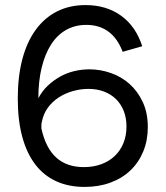

<svg xmlns="http://www.w3.org/2000/svg" viewBox="-20 -728 652 756"><path d="M540 -546Q515 -624 457 -666Q399 -708 317 -708Q254 -708 204.5 -683Q155 -658 120.5 -610.5Q86 -563 68 -495Q50 -427 50 -340Q50 -255 67.5 -190Q85 -125 118.5 -81Q152 -37 201 -14.5Q250 8 313 8Q369 8 415 -9Q461 -26 493.5 -57Q526 -88 544 -131.5Q562 -175 562 -227Q562 -284 542 -326.5Q522 -369 490 -397.5Q458 -426 416.5 -440.5Q375 -455 332 -455Q302 -455 272.5 -448Q243 -441 217 -426.5Q191 -412 168.5 -391Q146 -370 131 -341Q131 -341 131 -341Q131 -341 131 -341Q131 -408 144 -461.5Q157 -515 181 -552.5Q205 -590 240 -610Q275 -630 320 -630Q371 -630 407 -603.5Q443 -577 463 -524ZM143 -222Q143 -229 143 -236Q143 -243 145 -249Q151 -280 168.5 -304Q186 -328 211.5 -344.5Q237 -361 267.5 -369.5Q298 -378 328 -378Q362 -378 389.5 -367.5Q417 -357 436.5 -338Q456 -319 467 -291.5Q478 -264 478 -230Q478 -194 466 -164.5Q454 -135 432 -114Q410 -93 379 -81.5Q348 -70 310 -70Q243 -70 201.5 -107.5Q160 -145 143 -222Z"/></svg>

Font: Fixel Variable
Style: Regular
Weight: 100
Width: 3
Designer: AlfaBravo + MacPaw
Foundry: Kyrylo Tkachov, Marchela Mozhyna, Serhii Makarenko, Maria Weinstein, Zakhar Kryvoshyya
Version: Version 1.211